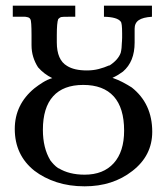

<svg xmlns="http://www.w3.org/2000/svg" viewBox="-20 -650 593 676"><path d="M515 -630V-591Q483 -589 468.5 -579Q454 -569 454 -549V-500Q454 -433 413 -398Q405 -392 396 -386.5Q387 -381 376 -376Q396 -369 413 -360Q430 -351 444 -342Q516 -285 516 -186Q516 -102 446 -48Q377 6 278 6Q224 6 179.5 -8.5Q135 -23 101 -49Q32 -104 32 -196Q32 -282 101 -339Q115 -350 131 -360Q147 -370 164 -375Q135 -389 114 -413Q103 -430 97 -449.5Q91 -469 91 -491Q91 -495 91 -498V-526Q91 -577 87 -582Q84 -589 74 -590Q72 -591 67 -591H25V-630H245V-591H222Q199 -591 196 -590Q191 -589 185 -583Q180 -570 180 -526V-501Q180 -439 216 -418Q241 -402 286 -402Q308 -402 327.5 -407Q347 -412 365 -420V-419Q396 -439 405 -464Q407 -472 408 -481.5Q409 -491 409 -499Q409 -501 409.5 -505Q410 -509 410 -517V-533Q410 -569 405 -574Q393 -590 346 -591V-630ZM131 -193Q131 -129 157 -86L156 -87Q162 -79 169 -71.5Q176 -64 186 -57V-58Q223 -35 278 -35Q344 -35 380.5 -75.5Q417 -116 417 -190Q417 -270 380.5 -310.5Q344 -351 273 -351Q203 -351 167 -311Q131 -271 131 -193Z"/></svg>

Font: New Athena Unicode
Style: Bold
Weight: 700
Designer: J. Rusten 1997; rev. by R. Hancock 2001, 2002, rev. by D. Mastronarde 2002-2021
Foundry: Society for Classical Studies (formerly American Philological Association)
Version: Version 5.008